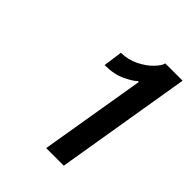

<svg xmlns="http://www.w3.org/2000/svg" viewBox="-138 -872 581 581"><g transform="rotate(45 152.5 -582.0)"><path d="M305.4 -799.7 233 -363.6H157.7L214.5 -703.1H210.2Q201.7 -693.5 173.7 -679.9Q145.6 -666.2 105.1 -666.2L113.6 -727.3Q144.9 -728 170.6 -740.9Q196.4 -753.9 212.5 -770.8Q228.7 -787.6 231.5 -799.7Z"/></g></svg>

Font: Inter UI
Style: Italic
Weight: 400
Italic angle: -9.39999°
Designer: Rasmus Andersson
Foundry: rsms
Version: 3.2;8d6f07862